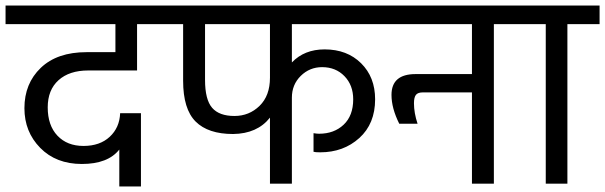

<svg xmlns="http://www.w3.org/2000/svg" viewBox="-42 -662 2181 692"><path d="M-22 -642H572V-575H452V-408H276Q208 -408 169 -373Q130 -338 130 -275Q130 -210 165 -173Q200 -136 259 -136Q318 -136 353.5 -169Q389 -202 391 -254H466V10H388V-123Q347 -71 253 -71Q160 -71 103 -129Q46 -187 46 -272Q46 -361 105 -417.5Q164 -474 270 -474H374V-575H-22Z M931 -382V-575H697V-374Q697 -303 722.5 -273.5Q748 -244 803 -244Q856 -244 893.5 -280.5Q931 -317 931 -382ZM1363 -575H1010V-437Q1055 -484 1128 -484Q1209 -484 1259.5 -434Q1310 -384 1310 -304Q1310 -216 1253 -164.5Q1196 -113 1112 -113Q1094 -113 1088 -115V-182Q1100 -180 1108 -180Q1162 -180 1196.5 -212.5Q1231 -245 1231 -304Q1231 -355 1199.5 -387.5Q1168 -420 1119 -420Q1074 -420 1042 -388.5Q1010 -357 1010 -310V0H931V-238Q885 -180 798 -179Q708 -179 663 -224Q618 -269 618 -371V-575H528V-642H1363Z M1319 -642H1853V-575H1738V0H1659V-329H1482Q1464 -329 1457 -320Q1450 -311 1450 -290Q1450 -255 1463 -216H1397Q1369 -272 1369 -320Q1369 -395 1456 -395H1659V-575H1319Z M1809 -575V-642H2119V-575H2003V0H1925V-575Z"/></svg>

Font: Hind
Style: Regular
Weight: 400
Designer: Manushi Parikh, Satya Rajpurohit
Foundry: Indian Type Foundry
Version: Version 2.000;PS 1.0;hotconv 1.0.79;makeotf.lib2.5.61930